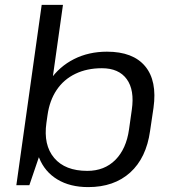

<svg xmlns="http://www.w3.org/2000/svg" viewBox="-20 -760 707 788"><path d="M342 7.9Q267.4 7.9 215.6 -23.5Q163.7 -54.8 140.7 -112Q117.8 -169.1 127.9 -246.8L135.3 -298.4Q146.5 -375.3 185 -431.2Q223.6 -487 283.8 -517.5Q344.1 -547.9 419 -547.9Q525.8 -547.9 575.7 -488.1Q625.5 -428.3 610 -317.6L595.9 -222.4Q580.4 -111.7 514.3 -51.9Q448.1 7.9 342 7.9ZM151.1 -740H238.4L157.8 -168.4L100.5 0H47.1ZM338.3 -58.7Q408.6 -58.7 453.5 -103.8Q498.3 -149 509.5 -228.6L520.9 -309.2Q532.8 -390.5 500.1 -435.3Q467.5 -480 398.2 -480Q336.9 -480 289.2 -457Q241.5 -434 212.4 -390.6Q183.3 -347.3 174.9 -286.6L170.5 -255.7Q157.6 -164.6 202.5 -111.6Q247.3 -58.7 338.3 -58.7Z"/></svg>

Font: Pathway Extreme 8pt Thin 12pt
Style: Italic
Weight: 100
Italic angle: -8°
Version: Version 1.001;gftools[0.9.26]